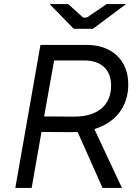

<svg xmlns="http://www.w3.org/2000/svg" viewBox="-20 -920 683 940"><path d="M55 0H135L183 -274L329 -273L360 -274L482 0H577L442 -288C544 -319 608 -396 608 -507C608 -623 530 -700 406 -700H178ZM341 -779H435L597 -900H502L405 -834H387L314 -900H223ZM196 -350 245 -624H392C477 -624 524 -578 524 -501C524 -405 458 -348 341 -349Z"/></svg>

Font: Fixel Display 20240404
Style: Italic
Weight: 400
Italic angle: -10°
Designer: AlfaBravo + MacPaw
Foundry: Kyrylo Tkachov, Marchela Mozhyna, Serhii Makarenko, Maria Weinstein, Zakhar Kryvoshyya
Version: Version 1.211;Glyphs 3.2 (3225)